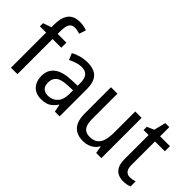

<svg xmlns="http://www.w3.org/2000/svg" viewBox="-53 -1282 1808 1808"><g transform="rotate(45 851.0 -377.5)"><path d="M298 -468H182V0H96V-468H13V-510L96 -539V-570Q96 -637 113 -680Q130 -723 164.5 -744Q199 -765 251 -765Q279 -765 303 -760Q327 -755 346 -748L324 -680Q309 -685 291 -689Q273 -693 255 -693Q217 -693 199.5 -665Q182 -637 182 -572V-536H298Z M572 -546Q661 -546 702.5 -501Q744 -456 744 -364V0H681L666 -75H663Q643 -47 621 -27.5Q599 -8 570.5 1Q542 10 504 10Q458 10 424 -9Q390 -28 371.5 -64Q353 -100 353 -149Q353 -229 409.5 -273Q466 -317 580 -321L660 -324V-357Q660 -422 635.5 -449Q611 -476 564 -476Q529 -476 495.5 -465Q462 -454 431 -438L404 -502Q438 -522 481.5 -534Q525 -546 572 -546ZM592 -260Q509 -257 475 -229Q441 -201 441 -149Q441 -103 464.5 -81Q488 -59 527 -59Q585 -59 622.5 -98Q660 -137 660 -213V-263Z M1300 -536V0H1231L1219 -71H1214Q1199 -44 1175.5 -26Q1152 -8 1124 1Q1096 10 1064 10Q1006 10 968 -12Q930 -34 911 -77.5Q892 -121 892 -186V-536H978V-195Q978 -128 1002.5 -95.5Q1027 -63 1078 -63Q1129 -63 1159 -85Q1189 -107 1202 -149.5Q1215 -192 1215 -255V-536Z M1617 -62Q1635 -62 1652.5 -65.5Q1670 -69 1683 -73V-6Q1668 1 1645 5.5Q1622 10 1598 10Q1559 10 1528 -5Q1497 -20 1479 -54.5Q1461 -89 1461 -148V-468H1394V-511L1463 -541L1493 -659H1546V-536H1677V-468H1546V-153Q1546 -107 1564.5 -84.5Q1583 -62 1617 -62Z"/></g></svg>

Font: Noto Sans Thai SemiCondensed
Style: Regular
Weight: 400
Width: 4
Designer: Monotype Design Team
Foundry: Monotype Imaging Inc.
Version: Version 2.001